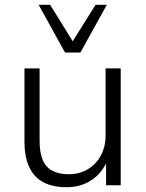

<svg xmlns="http://www.w3.org/2000/svg" viewBox="-20 -772 607 800"><path d="M258 8Q199 8 160 -13Q121 -34 101.5 -76.5Q82 -119 82 -181V-487H145V-184Q145 -139 157 -108Q169 -77 196.5 -61.5Q224 -46 266 -46Q311 -46 346 -67Q381 -88 400.5 -124.5Q420 -161 420 -209V-487H483V0H422V-115H432Q411 -56 365 -24Q319 8 258 8ZM251 -553 141 -752H189L283 -600L378 -752H425L315 -553Z"/></svg>

Font: Nunito Sans 11pt Light
Style: Regular
Weight: 300
Version: Version 3.101;gftools[0.9.27]